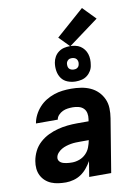

<svg xmlns="http://www.w3.org/2000/svg" viewBox="-105 -1051 809 1126"><g transform="rotate(-10 300.0 -487.5)"><path d="M195 8Q172 8 150 5Q128 2 108.5 -6Q89 -14 73.5 -28Q58 -42 48.5 -61Q39 -80 37 -102Q35 -124 39 -147Q44 -176 57.5 -203.5Q71 -231 94.5 -252.5Q118 -274 146 -287.5Q174 -301 203 -308.5Q232 -316 261 -319Q290 -322 319 -322H387L389 -335Q392 -353 388.5 -370Q385 -387 373.5 -398.5Q362 -410 344.5 -414.5Q327 -419 310 -419Q295 -419 279.5 -417Q264 -415 250 -408.5Q236 -402 224.5 -390Q213 -378 211 -363H81Q85 -388 97 -412Q109 -436 127.5 -456.5Q146 -477 169 -491Q192 -505 217 -513.5Q242 -522 267.5 -525Q293 -528 319 -528Q348 -528 377.5 -523.5Q407 -519 432.5 -507.5Q458 -496 477.5 -476.5Q497 -457 508.5 -431.5Q520 -406 521 -376.5Q522 -347 517 -317L465 0H334L349 -92Q337 -71 321 -51.5Q305 -32 285 -18.5Q265 -5 241 1.5Q217 8 195 8ZM251 -101Q272 -101 294 -109Q316 -117 332.5 -133.5Q349 -150 357 -171Q365 -192 369 -213H319Q305 -213 291 -212.5Q277 -212 262.5 -209.5Q248 -207 233.5 -202.5Q219 -198 206 -190.5Q193 -183 182.5 -171Q172 -159 170 -145Q168 -136 172 -128Q176 -120 183 -115Q190 -110 198 -107.5Q206 -105 215.5 -103.5Q225 -102 233.5 -101.5Q242 -101 251 -101ZM354 -565Q329 -565 306 -574Q283 -583 269.5 -602Q256 -621 252 -645.5Q248 -670 252 -695Q255 -713 264 -729Q273 -745 288 -756Q303 -767 320 -771Q337 -775 355 -775Q371 -775 387.5 -771.5Q404 -768 417 -759.5Q430 -751 439.5 -738.5Q449 -726 454 -710.5Q459 -695 459.5 -678Q460 -661 457 -645Q455 -627 445.5 -611Q436 -595 421.5 -584Q407 -573 389.5 -569Q372 -565 354 -565ZM355 -636Q360 -636 365.5 -637Q371 -638 376.5 -642Q382 -646 384.5 -651Q387 -656 388 -662Q390 -670 388.5 -678Q387 -686 382.5 -692Q378 -698 370 -701Q362 -704 354 -704Q349 -704 343.5 -703Q338 -702 333 -698Q328 -694 325 -689Q322 -684 321 -678Q320 -670 321 -662Q322 -654 326.5 -648Q331 -642 339 -639Q347 -636 355 -636ZM358 -774 297 -836 464 -983 538 -907Z"/></g></svg>

Font: Iosevka XBd Ex Obl
Style: Regular
Weight: 800
Width: 7
Italic angle: -9°
Monospace: yes
Designer: Belleve Invis
Foundry: Belleve Invis
Version: Version 32.5.0; ttfautohint (v1.8.4)